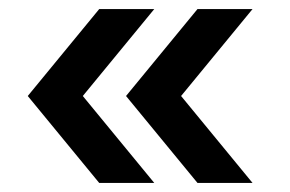

<svg xmlns="http://www.w3.org/2000/svg" viewBox="-20 -495 638 422"><path d="M41 -284 198 -475H319L162 -284L319 -93H198ZM257 -284 414 -475H535L378 -284L535 -93H414Z"/></svg>

Font: Zen Kaku Gothic Antique
Style: Bold
Weight: 700
Designer: Yoshimichi Ohira
Foundry: Positype
Version: Version 1.001